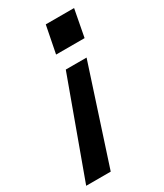

<svg xmlns="http://www.w3.org/2000/svg" viewBox="-213 -596 716 840"><g transform="rotate(-30 144.5 -176.0)"><path d="M247 -311H142L-35 174H89ZM308 -526H165L138 -389H282Z"/></g></svg>

Font: Uncut Sans Semibold Italic
Style: Regular
Weight: 600
Italic angle: -11°
Designer: Kasper Nordkvist
Foundry: UNCUT.wtf
Version: Version 1.304;Glyphs 3.2 (3246)